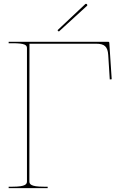

<svg xmlns="http://www.w3.org/2000/svg" viewBox="-20 -977 622 997"><path d="M278.5 -820 285.5 -813 432 -947C435 -950 432.5 -954 431 -955.5C429.5 -957 425.5 -958.5 422.5 -955.5ZM132.5 -35.5 133 -750H478.5C522.5 -750 539 -735.5 542 -691.5L550 -564.5L560 -565.5L547.5 -755.5C547.5 -757 546 -760 542.5 -760H25V-752.5H45C111 -752.5 120 -742.5 120 -727V-35.5C120 -21 113.5 -7.5 45 -7.5H25V0H227.5V-7.5H207.5C139 -7.5 132.5 -21 132.5 -35.5Z"/></svg>

Font: ZnikomitSC
Style: Regular
Weight: 100
Designer: gluk
Foundry: gluk
Version: Version 0.55